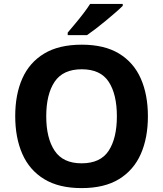

<svg xmlns="http://www.w3.org/2000/svg" viewBox="-20 -954 836 984"><path d="M738 -358Q738 -247 701.5 -164.5Q665 -82 590 -36Q515 10 398 10Q282 10 206.5 -36Q131 -82 94.5 -165Q58 -248 58 -359Q58 -470 94.5 -552Q131 -634 206.5 -679.5Q282 -725 399 -725Q515 -725 590 -679.5Q665 -634 701.5 -551.5Q738 -469 738 -358ZM217 -358Q217 -246 260 -181.5Q303 -117 398 -117Q495 -117 537 -181.5Q579 -246 579 -358Q579 -471 537 -535Q495 -599 399 -599Q303 -599 260 -535Q217 -471 217 -358ZM609 -924Q595 -910 572 -890Q549 -870 522.5 -848Q496 -826 470.5 -806.5Q445 -787 426 -774H327V-787Q343 -806 364.5 -831.5Q386 -857 407 -884.5Q428 -912 442 -934H609Z"/></svg>

Font: Noto Sans Kawi
Style: Bold
Weight: 700
Designer: Fadhl Haqq
Version: Version 1.000